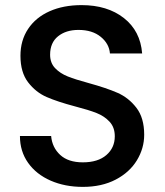

<svg xmlns="http://www.w3.org/2000/svg" viewBox="-20 -724 644 751"><path d="M58 -192H180Q184 -147 215.5 -118Q247 -89 304 -89Q363 -89 396 -117.5Q429 -146 429 -191Q429 -226 408.5 -248Q388 -270 357.5 -282Q327 -294 273 -308Q205 -326 162.5 -344.5Q120 -363 90 -402Q60 -441 60 -506Q60 -566 90 -611Q120 -656 174 -680Q228 -704 299 -704Q400 -704 464.5 -653.5Q529 -603 536 -515H410Q407 -553 374 -580Q341 -607 287 -607Q238 -607 207 -582Q176 -557 176 -510Q176 -478 195.5 -457.5Q215 -437 245 -425Q275 -413 327 -399Q396 -380 439.5 -361Q483 -342 513.5 -302.5Q544 -263 544 -197Q544 -144 515.5 -97Q487 -50 432.5 -21.5Q378 7 304 7Q234 7 178 -17.5Q122 -42 90 -87Q58 -132 58 -192Z"/></svg>

Font: Poppins-Tabular Medium
Style: Regular
Weight: 500
Designer: Ninad Kale (Devanagari), Jonny Pinhorn (Latin)
Foundry: Indian Type Foundry
Version: Version 4.004